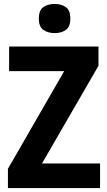

<svg xmlns="http://www.w3.org/2000/svg" viewBox="-20 -949 542 969"><path d="M485 0H20V-97L304 -590H26V-714H477V-617L192 -124H485ZM256 -929Q290 -929 312.5 -913Q335 -897 335 -855Q335 -814 312.5 -798Q290 -782 256 -782Q222 -782 199 -798Q176 -814 176 -855Q176 -897 198.5 -913Q221 -929 256 -929Z"/></svg>

Font: Noto Sans Bengali SemiCondensed
Style: Bold
Weight: 700
Width: 4
Designer: Jelle Bosma - Monotype Design Team
Foundry: Monotype Imaging Inc.
Version: Version 2.003